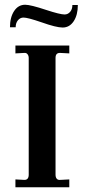

<svg xmlns="http://www.w3.org/2000/svg" viewBox="-20 -789 357 809"><path d="M45 0V-33L83 -31Q101 -31 101 -53V-545Q101 -554 96 -560.5Q91 -567 82 -566L45 -564V-597H272V-564L234 -566H232Q214 -566 214 -545V-53Q214 -42 219 -36Q224 -30 234 -31L272 -33V0ZM244 -673Q217 -673 155 -695Q97 -715 79 -715Q65 -715 55.5 -703.5Q46 -692 46 -674H22Q22 -716 39.5 -742.5Q57 -769 86 -769Q109 -769 175 -747Q233 -728 252 -728Q266 -728 275.5 -739Q285 -750 285 -768H308Q308 -726 290.5 -699.5Q273 -673 244 -673Z"/></svg>

Font: UnnaMedium
Style: Regular
Weight: 500
Designer: Jorge de Buen Unna
Foundry: Omnibus-Type
Version: Version 2.008;hotconv 1.0.109;makeotfexe 2.5.65596